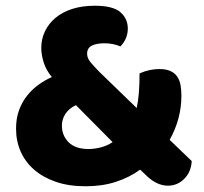

<svg xmlns="http://www.w3.org/2000/svg" viewBox="-20 -634 713 670"><path d="M467 -378Q486 -386 502.5 -389.5Q519 -393 536 -393Q560 -393 575 -386Q590 -379 598.5 -366.5Q607 -354 610 -337Q613 -320 613 -300Q613 -219 572 -146L649 -72Q647 -34 623 -10Q599 14 566 14Q526 14 488 -24L469 -42Q432 -15 384.5 0.5Q337 16 279 16Q220 16 175 0.5Q130 -15 99 -42Q68 -69 52 -105.5Q36 -142 36 -185Q36 -222 47 -251Q58 -280 76 -302Q94 -324 116 -339.5Q138 -355 161 -365Q141 -389 132.5 -416Q124 -443 124 -467Q124 -498 137 -525Q150 -552 174 -572Q198 -592 232.5 -603Q267 -614 311 -614Q374 -614 400 -591.5Q426 -569 426 -534Q426 -517 419.5 -501Q413 -485 400 -472Q389 -477 374.5 -480Q360 -483 344 -483Q318 -483 301 -475Q284 -467 284 -446Q284 -431 297 -415.5Q310 -400 329 -381L457 -257Q462 -279 464.5 -309Q467 -339 467 -378ZM196 -196Q196 -161 219.5 -137.5Q243 -114 289 -114Q309 -114 331 -119.5Q353 -125 373 -138L245 -267Q221 -256 208.5 -237Q196 -218 196 -196Z"/></svg>

Font: Baloo Bhaijaan
Style: Regular
Weight: 400
Designer: Devika Bhansali and Ek Type
Foundry: Ek Type
Version: Version 1.443;PS 1.000;hotconv 16.6.51;makeotf.lib2.5.65220;